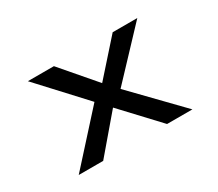

<svg xmlns="http://www.w3.org/2000/svg" viewBox="-100 -735 1072 945"><g transform="rotate(-30 436.0 -262.5)"><path d="M759 0 503 -264 749 -525H609L439 -334L275 -525H127L360 -273L113 0H252L425 -203L615 0Z"/></g></svg>

Font: Lexend Peta
Style: Regular
Weight: 400
Designer: Bonnie Shaver-Troup, Thomas Jockin
Foundry: Lexend
Version: Version 1.007